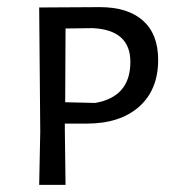

<svg xmlns="http://www.w3.org/2000/svg" viewBox="-20 -519 506 539"><path d="M381.5 -461C353.2 -486.3 312.7 -499 260 -499L90 -498L93 -150L90 0H164L162 -156V-172H223C285.7 -172 334.8 -187.8 370.5 -219.5C406.2 -251.2 424 -295 424 -351C424 -399 409.8 -435.7 381.5 -461ZM346 -345C346 -279.7 313 -241.3 247 -230L163 -232L164 -439L240 -440C310.7 -436.7 346 -405 346 -345Z"/></svg>

Font: Alegreya Sans SC
Style: Regular
Weight: 400
Designer: Juan Pablo del Peral
Foundry: Huerta Tipografica
Version: Version 1.000;PS 001.000;hotconv 1.0.70;makeotf.lib2.5.58329